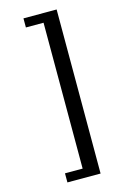

<svg xmlns="http://www.w3.org/2000/svg" viewBox="-137 -782 670 1040"><g transform="rotate(-15 198.0 -262.0)"><path d="M292 198V-722H106V-671H205V147H106V198Z"/></g></svg>

Font: Perun
Style: Regular
Weight: 400
Foundry: Copyright (c) Stefan Peev, Context Ltd, 2016
Version: Version 1.089